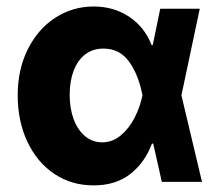

<svg xmlns="http://www.w3.org/2000/svg" viewBox="-20 -557 673 588"><path d="M34.2 -265.6Q34.2 -344.2 65.2 -406.2Q96.2 -468.3 149.4 -502.7Q202.6 -537.1 266.6 -537.1Q328.6 -537.1 375.7 -505.6Q422.9 -474.1 444.3 -418.9H447.8L470.7 -530.3H591.8L535.6 -265.1L598.6 0H475.6L449.2 -117.2H445.3Q423.8 -59.1 378.7 -23.9Q333.5 11.2 265.6 10.7Q199.2 10.7 146.5 -24.4Q93.8 -59.6 64 -122.6Q34.2 -185.5 34.2 -265.6ZM293 -121.1Q324.2 -121.1 349.6 -142.1Q375 -163.1 391.8 -195.8Q408.7 -228.5 416 -263.7L416.5 -265.1L416 -266.6Q404.3 -327.6 375.5 -367.9Q346.7 -408.2 296.9 -408.2Q264.2 -408.2 241 -390.4Q217.8 -372.6 205.6 -340.6Q193.4 -308.6 193.4 -266.6Q193.4 -224.6 205.8 -191.4Q218.3 -158.2 241 -139.6Q263.7 -121.1 293 -121.1Z"/></svg>

Font: Pretendard Std ExtraBold
Style: Regular
Weight: 800
Designer: Base glyphs from Inter by Rasmus Andersson; Hangeul glyphs from Noto Sans CJK(Source Han Sans) by Jang Soo-young and Kan
Foundry: Kil Hyung-jin
Version: Version 1.309